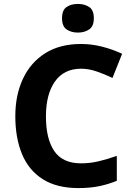

<svg xmlns="http://www.w3.org/2000/svg" viewBox="-20 -948 677 978"><path d="M393 -598Q306 -598 260 -533Q214 -468 214 -355Q214 -241 256.5 -178.5Q299 -116 393 -116Q437 -116 480.5 -126Q524 -136 575 -154V-27Q528 -8 482 1Q436 10 379 10Q269 10 197.5 -35.5Q126 -81 92 -163.5Q58 -246 58 -356Q58 -464 97 -547Q136 -630 210.5 -677Q285 -724 393 -724Q446 -724 499.5 -710.5Q553 -697 602 -674L553 -551Q513 -570 472.5 -584Q432 -598 393 -598ZM377 -928Q410 -928 434 -912.5Q458 -897 458 -855Q458 -814 434 -798Q410 -782 377 -782Q343 -782 319.5 -798Q296 -814 296 -855Q296 -897 319.5 -912.5Q343 -928 377 -928Z"/></svg>

Font: Noto Sans Gurmukhi
Style: Bold
Weight: 700
Designer: Jelle Bosma - Monotype Design Team
Foundry: Monotype Imaging Inc.
Version: Version 2.004; ttfautohint (v1.8.4.7-5d5b)